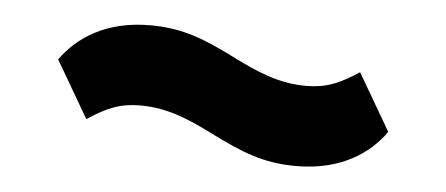

<svg xmlns="http://www.w3.org/2000/svg" viewBox="-29 -447 657 283"><g transform="rotate(5 300.0 -306.0)"><path d="M416 -212C481 -212 523 -240 547 -274L498 -358C469 -339 450 -331 420 -331C379 -331 346 -346 310 -364C266 -386 233 -400 184 -400C119 -400 77 -372 53 -338L102 -254C131 -273 150 -281 180 -281C221 -281 254 -266 290 -248C334 -226 367 -212 416 -212Z"/></g></svg>

Font: LVC Sans
Style: Bold
Weight: 700
Designer: Mike Abbink, Paul van der Laan, Pieter van Rosmalen
Foundry: Bold Monday
Version: Version 3.0